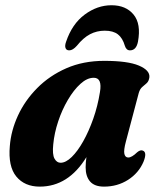

<svg xmlns="http://www.w3.org/2000/svg" viewBox="-20 -700 606 732"><path d="M460 -160.5Q451 -127 454.2 -113.2Q457.5 -99.5 469 -99.5Q482.5 -99.5 503 -119.5Q515 -129.5 524 -126Q542 -120 527 -83Q508.5 -40 468 -14.2Q427.5 11.5 376.5 11.5Q340.5 11.5 323.5 -8Q306.5 -27.5 306.5 -62Q306.5 -80 309.5 -101Q240.5 11.5 131.5 11.5Q74 11.5 42.2 -27Q10.5 -65.5 17.5 -143.5Q22 -202 48.5 -259.5Q75 -317 121.8 -364.2Q168.5 -411.5 233 -439.8Q297.5 -468 377.5 -468Q467 -468 509.5 -450Q552 -432 549.5 -405.5Q547.5 -390.5 539.5 -383.2Q531.5 -376 522.5 -368.5Q513.5 -361 509 -345.5ZM183 -149.5Q179 -111 187.8 -95.2Q196.5 -79.5 211 -79.5Q231 -79.5 253.5 -101.5Q276 -123.5 297.2 -161.2Q318.5 -199 335.5 -247.2Q352.5 -295.5 361 -348.5Q370.5 -403.5 337.5 -403.5Q312 -403.5 286.5 -380.2Q261 -357 238.8 -319.2Q216.5 -281.5 201.8 -237Q187 -192.5 183 -149.5ZM379.5 -583Q349 -583 323.2 -569.5Q297.5 -556 273 -525.5Q257.5 -508 244 -508Q233 -508 229.8 -517Q226.5 -526 232 -541Q255 -609 303 -644.5Q351 -680 405 -680Q460 -680 489.2 -644.5Q518.5 -609 506 -541Q499.5 -508 475.5 -508Q461.5 -508 456 -525.5Q447.5 -555 429.5 -569Q411.5 -583 379.5 -583Z"/></svg>

Font: Fraunces 72pt Soft
Style: Bold Italic
Weight: 700
Italic angle: -16°
Version: Version 1.000;[b76b70a41]